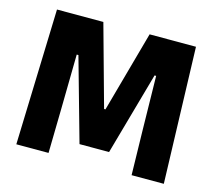

<svg xmlns="http://www.w3.org/2000/svg" viewBox="-94 -756 983 872"><g transform="rotate(15 398.0 -319.5)"><path d="M202.5 0H51L71 -639H289L394.5 -258H401L506.5 -639H724.5L744.5 0H593L588.5 -209.5L584 -464.5H576.5L467 -75H328L218.5 -464.5H210.5L206.5 -209Z"/></g></svg>

Font: Anek Devanagari
Style: Bold
Weight: 700
Designer: Kailash Malviya (Devanagari) & Yesha Goshar (Latin)
Foundry: Ek Type
Version: Version 1.003